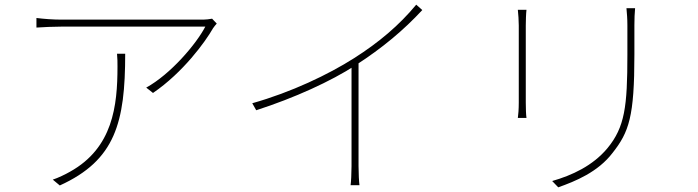

<svg xmlns="http://www.w3.org/2000/svg" viewBox="-20 -776 2990 822"><path d="M908 -675 888 -696C878 -694 861 -692 851 -692C783 -692 274 -692 241 -692C208 -692 167 -695 136 -699V-658C167 -660 208 -662 241 -662C273 -662 780 -662 859 -662C820 -587 710 -458 606 -401L635 -378C764 -466 859 -597 892 -655C897 -663 903 -669 908 -675ZM516 -546H481C483 -526 483 -508 483 -491C483 -322 463 -143 280 -41C261 -30 228 -14 206 -7L236 18C474 -90 516 -252 516 -546Z M1060 -334 1077 -304C1241 -357 1397 -428 1503 -497C1619 -572 1708 -647 1788 -733L1762 -756C1689 -668 1603 -595 1496 -527C1386 -457 1227 -381 1060 -334ZM1485 -509V-65C1485 -34 1483 3 1481 17H1519C1517 3 1515 -34 1515 -65V-527Z M2699 -741H2662C2664 -720 2666 -695 2666 -668C2666 -641 2666 -568 2666 -541C2666 -320 2655 -232 2581 -142C2518 -66 2428 -25 2344 -1L2370 26C2443 0 2540 -39 2603 -122C2673 -211 2696 -277 2696 -542C2696 -568 2696 -640 2696 -668C2696 -695 2697 -720 2699 -741ZM2234 -734H2197C2199 -719 2201 -684 2201 -667C2201 -651 2201 -365 2201 -337C2201 -309 2199 -284 2197 -271H2234C2232 -284 2231 -311 2231 -337C2231 -365 2231 -651 2231 -667C2231 -683 2232 -719 2234 -734Z"/></svg>

Font: Source Han Sans JP VF
Style: Regular
Weight: 250
Designer: Ryoko NISHIZUKA 西塚涼子 (kana, bopomofo & ideographs); Paul D. Hunt (Latin, Greek & Cyrillic); Sandoll Communications 산돌커뮤니
Foundry: Adobe
Version: Version 2.004;hotconv 1.0.118;makeotfexe 2.5.65603